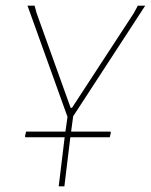

<svg xmlns="http://www.w3.org/2000/svg" viewBox="-20 -657 532 677"><path d="M369 -193 371 -190 367 -173H228L207 0H187L208 -173H70L68 -176L72 -193H211V-195L218 -245L77 -637H102L109 -611L229 -277H234L452 -611L466 -637H492L238 -247L231 -195V-193Z"/></svg>

Font: Alegreya Sans SC Thin
Style: Italic
Weight: 100
Italic angle: -7°
Designer: Juan Pablo del Peral
Foundry: Huerta Tipografica
Version: Version 2.007